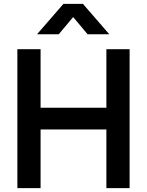

<svg xmlns="http://www.w3.org/2000/svg" viewBox="-20 -975 762 995"><path d="M172 -797.5 308.7 -955H409.7L546.3 -797.5H433.8L359.2 -886.7L284.5 -797.5ZM70 0V-720H190.3V-416.8H531.3V-720H651.7V0H531.3V-304H190.3V0Z"/></svg>

Font: Manrope ExtraLight
Style: Regular
Weight: 200
Designer: Mikhail Sharanda
Foundry: Mikhail Sharanda
Version: Version 4.505